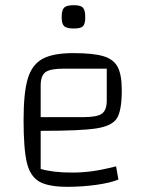

<svg xmlns="http://www.w3.org/2000/svg" viewBox="-20 -713 571 741"><path d="M428 -71 437 -20Q405 -7 351 0.5Q297 8 240 8Q166 8 131 -12.5Q96 -33 83.5 -86Q71 -139 71 -250Q71 -355 87 -409Q103 -463 143.5 -485.5Q184 -508 263 -508Q340 -508 379.5 -496Q419 -484 434.5 -454Q450 -424 450 -365Q450 -287 431.5 -257Q413 -227 352.5 -217.5Q292 -208 137 -208V-61Q185 -47 257 -47Q297 -47 334.5 -52Q372 -57 428 -71ZM137 -383V-261H303Q355 -261 373.5 -274.5Q392 -288 392 -325V-448H225Q174 -448 155.5 -434.5Q137 -421 137 -383ZM218 -647Q218 -674 227.5 -683.5Q237 -693 265 -693Q291 -693 300 -683.5Q309 -674 309 -647Q309 -621 300.5 -612Q292 -603 265 -603Q237 -603 227.5 -612Q218 -621 218 -647Z"/></svg>

Font: Changa ExtraLight
Style: Regular
Weight: 275
Designer: Eduardo Rodriguez Tunni
Foundry: Eduardo Rodriguez Tunni
Version: Version 2.002; ttfautohint (v1.5) -l 8 -r 50 -G 200 -x 14 -H